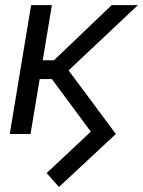

<svg xmlns="http://www.w3.org/2000/svg" viewBox="-20 -536 572 768"><path d="M215.8 211.9 166.5 156.2 343.3 -9.3 187.5 -219.7H138.7L102.1 0H19L104.5 -515.6H187.5L150.9 -294.9H195.8L426.8 -515.6H531.7L254.4 -254.4L443.4 0Z"/></svg>

Font: Inter Display
Style: Italic
Weight: 400
Italic angle: -9.39999°
Designer: Rasmus Andersson
Foundry: rsms
Version: Version 4.000;git-a52131595